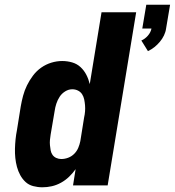

<svg xmlns="http://www.w3.org/2000/svg" viewBox="-20 -787 742 815"><path d="M608 -570 580 -615Q596 -622 608 -636Q620 -650 623 -666H584L601 -767H702L685 -666Q683 -651 676 -636.5Q669 -622 658.5 -609.5Q648 -597 635.5 -587Q623 -577 608 -570ZM160 8Q140 8 121 3Q102 -2 88.5 -14.5Q75 -27 66 -43.5Q57 -60 52 -78.5Q47 -97 45 -116.5Q43 -136 43.5 -155.5Q44 -175 46 -195Q48 -215 52 -235L68 -335Q72 -358 78 -380.5Q84 -403 94.5 -424.5Q105 -446 120 -466Q135 -486 155 -500Q175 -514 198 -521Q221 -528 244 -528Q266 -528 286.5 -522Q307 -516 322 -502Q337 -488 346.5 -469.5Q356 -451 361 -430L411 -735H558L437 0H290L301 -69Q289 -52 273.5 -37Q258 -22 239 -11.5Q220 -1 200 3.5Q180 8 160 8ZM240 -112Q255 -112 269.5 -117.5Q284 -123 295 -134Q306 -145 312 -159Q318 -173 321 -188L337 -288Q340 -301 341 -314Q342 -327 341 -339.5Q340 -352 337.5 -364.5Q335 -377 328.5 -387Q322 -397 311 -402.5Q300 -408 287 -408Q286 -408 286 -408Q286 -408 286 -408Q271 -408 256.5 -399Q242 -390 233 -376Q224 -362 219 -346.5Q214 -331 212 -316L195 -216Q193 -204 192 -193Q191 -182 192 -171Q193 -160 195 -149Q197 -138 203 -129.5Q209 -121 219 -116.5Q229 -112 240 -112Z"/></svg>

Font: Iosevka SS04 Hv Ex Obl
Style: Regular
Weight: 900
Width: 7
Italic angle: -9°
Monospace: yes
Designer: Belleve Invis
Foundry: Belleve Invis
Version: Version 19.0.0; ttfautohint (v1.8.4)